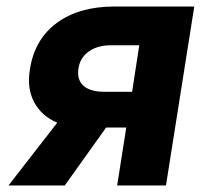

<svg xmlns="http://www.w3.org/2000/svg" viewBox="-20 -570 640 590"><path d="M6 0 156 -193Q108 -213 85 -256Q62 -299 72 -357Q86 -449 154.5 -499.5Q223 -550 332 -550H577L490 0H340L368 -178H306L179 0ZM300 -288H386L408 -431H322Q280 -431 253 -412Q226 -393 221 -359Q216 -325 236.5 -306.5Q257 -288 300 -288Z"/></svg>

Font: JetBrains Mono NL ExtraBold
Style: Italic
Weight: 800
Italic angle: -9°
Monospace: yes
Designer: Philipp Nurullin, Konstantin Bulenkov
Foundry: JetBrains
Version: Version 2.305; ttfautohint (v1.8.4.7-5d5b)